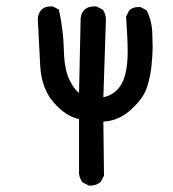

<svg xmlns="http://www.w3.org/2000/svg" viewBox="-20 -453 540 600"><path d="M263 127H258L238 117Q229 105 227 90V-81Q186 -89 147.5 -133Q109 -177 105.5 -250Q102 -323 98 -396Q103 -433 139 -433H145L164 -423Q178 -360 179.5 -298Q181 -236 196.5 -204.5Q212 -173 227 -163L232 -396Q237 -433 275 -433H281L301 -423Q311 -409 311 -392L303 -149Q334 -156 352 -179Q379 -213 379 -291Q379 -333 374 -401L384 -421Q395 -431 413 -431H419L438 -421Q456 -386 456 -343L457 -308Q457 -282 453.5 -248Q450 -214 439.5 -180.5Q429 -147 390 -111Q351 -75 303 -73L305 96L295 115Q281 127 263 127Z"/></svg>

Font: Xiaolai Mono SC
Style: Regular
Weight: 400
Monospace: yes
Designer: LXGW / Nozomi Seto
Version: Version 3.113;September 30, 2024